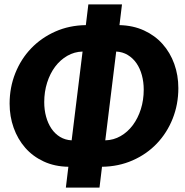

<svg xmlns="http://www.w3.org/2000/svg" viewBox="-20 -804 846 879"><path d="M462 -161.5Q500 -162.5 532.2 -181Q564.5 -199.5 588 -231Q611.5 -262.5 624.8 -304.2Q638 -346 638 -393.5Q638 -428.5 629.5 -459.8Q621 -491 604.8 -514.5Q588.5 -538 565 -552.2Q541.5 -566.5 512 -568ZM358 -568Q320.5 -567 288.2 -548.5Q256 -530 232.5 -498.8Q209 -467.5 195.8 -425.8Q182.5 -384 182.5 -336.5Q182.5 -301 191 -270Q199.5 -239 215.5 -215.2Q231.5 -191.5 255 -177.2Q278.5 -163 308 -161.5ZM527 -689Q589.5 -687.5 639.5 -664.5Q689.5 -641.5 724.2 -602.5Q759 -563.5 777.8 -511.5Q796.5 -459.5 796.5 -400.5Q796.5 -326 770.5 -260.8Q744.5 -195.5 698 -146.8Q651.5 -98 587.2 -69.8Q523 -41.5 447 -40.5L435.5 55H281.5L293 -40.5Q230 -41.5 180 -64.8Q130 -88 95.5 -127.5Q61 -167 42.5 -219Q24 -271 24 -329.5Q24 -403.5 50 -468.8Q76 -534 122.5 -582.5Q169 -631 233 -659.5Q297 -688 373 -689L384.5 -784H538.5Z"/></svg>

Font: Lato ExtraBold
Style: Italic
Weight: 800
Italic angle: -7°
Designer: Lukasz Dziedzic with Adam Twardoch and Botio Nikoltchev
Foundry: tyPoland Lukasz Dziedzic
Version: Version 2.015; 2015-08-06; http://www.latofonts.com/